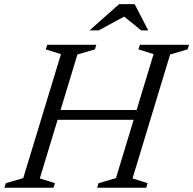

<svg xmlns="http://www.w3.org/2000/svg" viewBox="-38 -884 910 904"><path d="M184.5 -320 198.5 -366H653.5L639 -320ZM249 -629 177.5 -651.5 184.5 -673H415.5L409 -651.5L326.5 -627.5L149.5 -44L221 -21.5L214 0H-17.5L-10.5 -21.5L71.5 -45.5ZM685 -629 614 -651.5 620.5 -673H852L845 -651.5L763 -627.5L586 -44L657 -21.5L650.5 0H419L426 -21.5L508 -45.5ZM383.5 -741 523 -864.5H596L660 -741H626.5L541.5 -810H554L427 -741Z"/></svg>

Font: Newsreader 17pt
Style: Italic
Weight: 400
Italic angle: -17°
Version: Version 1.003